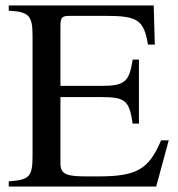

<svg xmlns="http://www.w3.org/2000/svg" viewBox="-20 -682 651 702"><path d="M597 -169H569C524 -63 481 -37 338 -37H302C228 -37 201 -42 201 -84V-327H352C438 -327 453 -314 465 -230H488V-464H465C453 -385 438 -368 352 -368H201V-588C201 -620 208 -624 236 -624H367C483 -624 506 -609 521 -519H546L542 -662H12V-643C87 -639 99 -624 99 -550V-114C99 -37 89 -24 12 -19V0H551Z"/></svg>

Font: XITS Math
Style: Regular
Weight: 400
Designer: MicroPress Inc., with final additions and corrections provided by Coen Hoffman, Elsevier (retired)
Version: Version 1.302